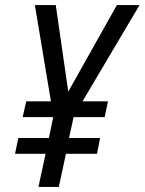

<svg xmlns="http://www.w3.org/2000/svg" viewBox="-20 -734 568 754"><path d="M131 0 159 -130H39L52 -192H172L189 -274H69L83 -336H180L117 -714H199L248 -374L439 -714H528L304 -336H404L391 -274H269L251 -192H373L361 -130H239L211 0Z"/></svg>

Font: Noto Sans UI SemiCondensed
Style: Italic
Weight: 400
Width: 4
Italic angle: -12°
Designer: Monotype Design Team
Foundry: Monotype Imaging Inc.
Version: Version 1.901